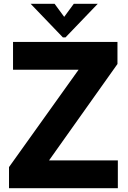

<svg xmlns="http://www.w3.org/2000/svg" viewBox="-20 -982 666 1002"><path d="M595 0H27V-110L390 -618H48V-763H593V-648L236 -145H595ZM322 -787H308L140 -962H265L315 -894L365 -962H490Z"/></svg>

Font: Open Sauce One ExtraBold
Style: Regular
Weight: 800
Designer: Alfredo Marco Pradil
Foundry: Creative Sauce Fz LLC
Version: Version 1.477